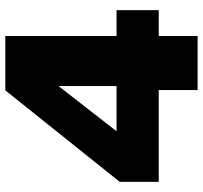

<svg xmlns="http://www.w3.org/2000/svg" viewBox="-40 -702 743 702"><g transform="rotate(-90 331.0 -351.5)"><path d="M352.1 0V-206.1L366.7 -232.4V-570.8L416 -571.8L150.4 -230.5L130.4 -296.4H644.5V-142.1H16.6V-284.7L351.1 -703.1H549.8V0Z"/></g></svg>

Font: Schibsted Grotesk Black
Style: Regular
Weight: 900
Designer: Bakken & Baeck AS, Henrik Kongsvoll
Foundry: Schibsted ASA
Version: Version 1.100;gftools[0.9.25]